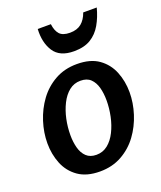

<svg xmlns="http://www.w3.org/2000/svg" viewBox="-138 -820 772 920"><g transform="rotate(-20 248.0 -360.0)"><path d="M213 12Q145 12 102.5 -18Q60 -48 40.5 -96.5Q21 -145 21 -201Q21 -255 38.5 -310Q56 -365 89 -410Q122 -455 171 -482.5Q220 -510 283 -510Q352 -510 394 -480Q436 -450 455.5 -401.5Q475 -353 475 -297Q475 -243 457.5 -188Q440 -133 407 -88Q374 -43 325 -15.5Q276 12 213 12ZM224 -69Q257 -69 282 -89Q307 -109 324 -143Q341 -177 349.5 -217.5Q358 -258 358 -298Q358 -334 350 -363.5Q342 -393 323.5 -411Q305 -429 272 -429Q239 -429 214 -409Q189 -389 172 -355Q155 -321 146.5 -281Q138 -241 138 -200Q138 -165 146 -135Q154 -105 173 -87Q192 -69 224 -69ZM466 -732Q454 -686 433 -649.5Q412 -613 378.5 -592.5Q345 -572 293 -572Q220 -572 190.5 -618Q161 -664 165 -732H232Q236 -698 252 -680Q268 -662 305 -662Q341 -662 363 -680Q385 -698 397 -732Z"/></g></svg>

Font: Rosario
Style: Bold Italic
Weight: 700
Italic angle: -8.05°
Designer: Hector Gatti
Foundry: Omnibus Type
Version: Version 1.101; ttfautohint (v1.8.1.43-b0c9)